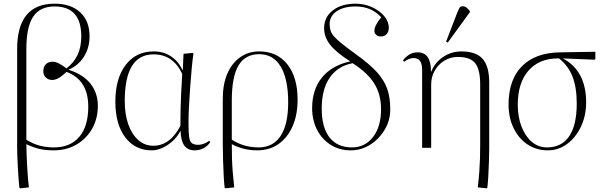

<svg xmlns="http://www.w3.org/2000/svg" viewBox="-20 -802 3286 1042"><path d="M90 220 85 216Q83 199 81 170.5Q79 142 77 109Q75 76 74 46Q73 16 73 -4V-535Q73 -782 276 -782Q365 -782 415.5 -735Q466 -688 466 -605Q466 -543 436 -495Q406 -447 353 -424V-423Q430 -399 470.5 -348.5Q511 -298 511 -228Q511 -158 480 -103.5Q449 -49 395 -17.5Q341 14 271 14Q229 14 195.5 6.5Q162 -1 124 -19H123Q123 6 124.5 40.5Q126 75 128 111Q130 147 132.5 175Q135 203 137 215ZM272 -2Q362 -2 410.5 -59.5Q459 -117 459 -223Q459 -368 341 -412Q296 -368 264 -368Q242 -368 228.5 -381.5Q215 -395 215 -415Q215 -439 228.5 -453Q242 -467 265 -467Q280 -467 296 -459.5Q312 -452 341 -431Q382 -463 401.5 -505Q421 -547 421 -605Q421 -767 276 -767Q197 -767 160 -711.5Q123 -656 123 -535V-44Q187 -2 272 -2Z M804 14Q713 14 659.5 -57Q606 -128 606 -250Q606 -376 662 -449.5Q718 -523 815 -523Q867 -523 907.5 -496.5Q948 -470 970 -422H972L976 -510L1026 -515L1030 -511Q1025 -480 1020.5 -431Q1016 -382 1012 -327.5Q1008 -273 1005.5 -222.5Q1003 -172 1003 -136Q1003 -84 1006.5 -58.5Q1010 -33 1022 -24.5Q1034 -16 1057 -16Q1070 -16 1086 -22Q1102 -28 1116 -38L1121 -31Q1108 -10 1085.5 2Q1063 14 1037 14Q1000 14 981 -11Q962 -36 960 -90H958Q943 -60 917 -36.5Q891 -13 861.5 0.5Q832 14 804 14ZM812 -11Q903 -11 959 -119Q959 -169 960 -209Q961 -249 963 -293.5Q965 -338 969 -401Q919 -507 814 -507Q657 -507 657 -254Q657 -181 676.5 -126.5Q696 -72 731 -41.5Q766 -11 812 -11Z M1204 220 1199 216Q1196 189 1194 149.5Q1192 110 1190.5 64.5Q1189 19 1189 -26V-266Q1189 -344 1213.5 -401.5Q1238 -459 1283 -491Q1328 -523 1387 -523Q1484 -523 1539.5 -453Q1595 -383 1595 -261Q1595 -178 1567.5 -116Q1540 -54 1491 -20Q1442 14 1375 14Q1303 14 1239 -19H1238Q1238 22 1239 57.5Q1240 93 1243 130Q1246 167 1251 215ZM1383 -2Q1462 -2 1503 -64.5Q1544 -127 1544 -246Q1544 -373 1503.5 -440.5Q1463 -508 1387 -508Q1311 -508 1274.5 -447Q1238 -386 1238 -256V-44Q1303 -2 1383 -2Z M1883 14Q1823 14 1775.5 -15.5Q1728 -45 1701 -97Q1674 -149 1674 -215Q1674 -316 1727.5 -381.5Q1781 -447 1881 -469Q1806 -516 1772.5 -558Q1739 -600 1739 -649Q1739 -709 1786 -745.5Q1833 -782 1910 -782Q1957 -782 1998 -763.5Q2039 -745 2064.5 -715.5Q2090 -686 2090 -651Q2090 -630 2078.5 -617Q2067 -604 2048 -604Q2032 -604 2022 -612.5Q2012 -621 2012 -634Q2012 -664 2049 -708Q1996 -767 1910 -767Q1846 -767 1807.5 -741Q1769 -715 1769 -671Q1769 -652 1774 -636Q1779 -620 1794 -603Q1809 -586 1838 -563Q1867 -540 1915 -505Q1986 -454 2025.5 -410.5Q2065 -367 2081.5 -319.5Q2098 -272 2098 -208Q2098 -149 2068 -98.5Q2038 -48 1989.5 -17Q1941 14 1883 14ZM1890 -2Q1961 -2 2004.5 -58.5Q2048 -115 2048 -209Q2048 -289 2012 -347.5Q1976 -406 1894 -459Q1813 -444 1769.5 -380.5Q1726 -317 1726 -213Q1726 -110 1768.5 -56Q1811 -2 1890 -2Z M2621 220 2573 215Q2579 162 2581.5 125.5Q2584 89 2585 57Q2586 25 2586 -15V-342Q2586 -425 2559 -459Q2532 -493 2464 -493Q2425 -493 2392 -473Q2359 -453 2339.5 -419Q2320 -385 2320 -344V0H2271V-423Q2271 -487 2225 -487Q2201 -487 2173 -467L2167 -474Q2200 -518 2247 -518Q2319 -518 2319 -414H2321Q2340 -463 2385 -493Q2430 -523 2484 -523Q2563 -523 2599 -483Q2635 -443 2635 -354V-1Q2635 36 2633.5 76.5Q2632 117 2630 153.5Q2628 190 2625 216ZM2410 -571 2401 -576 2461 -732Q2469 -751 2473.5 -759.5Q2478 -768 2493 -768Q2502 -768 2510.5 -762Q2519 -756 2530 -741V-736Z M2953 14Q2891 14 2843 -18Q2795 -50 2767.5 -106.5Q2740 -163 2740 -235Q2740 -369 2812.5 -442.5Q2885 -516 3020 -518L3211 -521V-482L3207 -478L3035 -485Q3161 -417 3161 -247Q3161 -174 3133 -115Q3105 -56 3058 -21Q3011 14 2953 14ZM2948 -2Q3028 -2 3069 -62.5Q3110 -123 3110 -239Q3110 -328 3087 -386.5Q3064 -445 3014 -485H3008Q2906 -485 2848 -418.5Q2790 -352 2790 -234Q2790 -167 2810.5 -114.5Q2831 -62 2866.5 -32Q2902 -2 2948 -2Z"/></svg>

Font: Display Extralight
Style: Regular
Weight: 200
Designer: Latin by Veronika Burian and Jose Scaglione. Greek by Irene Vlachou. Cyrillic by Vera Evstafieva.
Foundry: TypeTogether
Version: Version 3.002